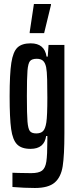

<svg xmlns="http://www.w3.org/2000/svg" viewBox="-20 -734 378 957"><path d="M42 198V127Q60 127 72 128L135 129Q173 129 189.5 116.5Q206 104 211 71.5Q216 39 216 -34V-56H210Q201 8 132 8Q87 8 65 -14.5Q43 -37 35.5 -91Q28 -145 28 -254Q28 -366 36.5 -421Q45 -476 67 -497Q89 -518 133 -518Q202 -518 212 -452H218L222 -510H301V-69Q301 40 292.5 94.5Q284 149 252.5 176Q221 203 154 203Q102 203 42 198ZM211 -124Q216 -157 216 -246Q216 -297 215 -338Q214 -379 210 -399Q205 -422 194 -431.5Q183 -441 163 -441Q139 -441 129.5 -429.5Q120 -418 117 -382Q114 -346 114 -255Q114 -164 117 -128Q120 -92 129 -80.5Q138 -69 161 -69Q183 -69 194.5 -80.5Q206 -92 211 -124ZM128 -569V-574L149 -714H234V-709L200 -569Z"/></svg>

Font: Saira Ultra Condensed SemiBold
Style: Regular
Weight: 600
Width: 1
Designer: Hector Gatti with collaboration of the Omnibus-Type team
Foundry: Omnibus-Type
Version: Version 1.001; ttfautohint (v1.8)